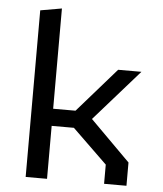

<svg xmlns="http://www.w3.org/2000/svg" viewBox="-54 -812 728 859"><g transform="rotate(5 310.0 -382.5)"><path d="M445.5 -86.2 273.2 -253.3 316 -237.8H167.3V-314.7H322.3L268.5 -290.5L463.7 -513.7H568.3L355.8 -272.3V-294.7L546 -104.5V0H445.5ZM93.3 -748.3 189.3 -765V0H93.3Z"/></g></svg>

Font: Monaspace Krypton Var
Style: Regular
Weight: 400
Designer: Riley Cran and the Lettermatic Team
Version: Version 1.101 (Monaspace Krypton Var)